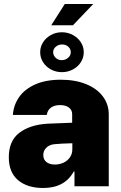

<svg xmlns="http://www.w3.org/2000/svg" viewBox="-20 -939 612 968"><path d="M219.7 -315.4 343.8 -320.3V-363.3Q343.8 -384.8 327.1 -397Q310.5 -409.2 283.2 -409.2Q254.4 -409.2 236.8 -396.5Q219.2 -383.8 215.8 -359.4H44.9Q48.3 -409.2 76.4 -449.5Q104.5 -489.7 157.7 -513.4Q210.9 -537.1 286.1 -537.1Q358.9 -537.1 413.8 -514.9Q468.8 -492.7 498.5 -452.9Q528.3 -413.1 528.3 -362.3V0H355.5V-74.2H351.6Q306.6 8.8 197.3 8.8Q118.2 8.8 71.3 -30.5Q24.4 -69.8 24.4 -146.5Q24.4 -229 77.6 -269.5Q130.9 -310.1 219.7 -315.4ZM256.8 -109.4Q280.3 -109.4 300.5 -118.9Q320.8 -128.4 333 -146.5Q345.2 -164.6 344.7 -188.5V-216.8Q286.6 -215.3 252.9 -211.9Q228 -209 213.1 -193.8Q198.2 -178.7 198.2 -157.2Q198.2 -134.3 214.4 -121.8Q230.5 -109.4 256.8 -109.4ZM306.6 -918.9H450.2L347.7 -811.5H238.3ZM182.6 -675.8Q182.6 -703.1 197.3 -726.1Q211.9 -749 237.1 -762.7Q262.2 -776.4 292 -776.4Q321.8 -776.4 347.2 -762.7Q372.6 -749 387.5 -726.1Q402.3 -703.1 402.3 -675.8Q402.3 -648.4 387.5 -625.2Q372.6 -602.1 347.2 -588.6Q321.8 -575.2 292 -575.2Q262.2 -575.2 237.1 -588.6Q211.9 -602.1 197.3 -625Q182.6 -647.9 182.6 -675.8ZM336.9 -675.8Q336.9 -691.9 324.5 -703.4Q312 -714.8 293 -714.8Q274.9 -714.8 261.5 -703.6Q248 -692.4 248 -675.8Q248 -659.7 260.5 -647.7Q272.9 -635.7 291 -635.7Q309.6 -635.7 323.2 -647.5Q336.9 -659.2 336.9 -675.8Z"/></svg>

Font: Pretendard JP Black
Style: Regular
Weight: 900
Designer: Base glyphs from Inter by Rasmus Andersson; Hangeul glyphs from Noto Sans CJK(Source Han Sans) by Jang Soo-young and Kan
Foundry: Kil Hyung-jin
Version: Version 1.309